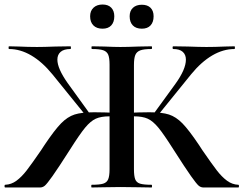

<svg xmlns="http://www.w3.org/2000/svg" viewBox="-32 -830 1078 850"><path d="M374 -12Q409 -12 425 -17Q441 -22 447 -36.5Q453 -51 453 -81V-544Q453 -574 447 -588Q441 -602 425 -607.5Q409 -613 375 -613Q373 -613 373 -619Q373 -625 375 -625L430 -624Q474 -622 501 -622Q532 -622 582 -624L639 -625Q641 -625 641 -619Q641 -613 639 -613Q605 -613 589 -607Q573 -601 567 -586.5Q561 -572 561 -542V-81Q561 -51 566.5 -36.5Q572 -22 588 -17Q604 -12 639 -12Q641 -12 641 -6Q641 0 639 0Q602 0 581 -1L501 -2L428 -1Q409 0 374 0Q372 0 372 -6Q372 -12 374 -12ZM-9 -12Q18 -13 41 -30Q64 -47 86 -75.5Q108 -104 150 -165L165 -188Q210 -255 238.5 -284Q267 -313 298 -323Q329 -333 385 -333Q425 -333 494 -330L492 -312Q483 -313 473 -314Q463 -315 453 -315Q415 -315 392 -304.5Q369 -294 345 -265Q321 -236 278 -168Q225 -85 200.5 -50.5Q176 -16 166.5 -8Q157 0 145 0H-9Q-12 0 -12 -6Q-12 -12 -9 -12ZM8 -613Q6 -613 6 -619Q6 -625 8 -625L51 -624Q93 -622 132 -622Q162 -622 214 -624L280 -625Q282 -625 282 -619Q282 -613 280 -613Q251 -613 236.5 -600.5Q222 -588 222 -566Q222 -527 267 -463L366 -326L349 -317L200 -501Q155 -556 106.5 -584.5Q58 -613 8 -613ZM736 -168Q693 -236 669 -265Q645 -294 622 -304.5Q599 -315 561 -315Q551 -315 541.5 -314Q532 -313 523 -312L522 -330Q588 -333 629 -333Q685 -333 716 -323Q747 -313 775.5 -284Q804 -255 849 -188L864 -165Q906 -104 928 -75.5Q950 -47 973 -30Q996 -13 1023 -12Q1026 -12 1026 -6Q1026 0 1023 0H869Q857 0 847.5 -8Q838 -16 813.5 -50.5Q789 -85 736 -168ZM648 -326 744 -458Q791 -523 791 -566Q791 -588 777 -600.5Q763 -613 735 -613Q732 -613 732 -619Q732 -625 735 -625L800 -624Q852 -622 882 -622Q921 -622 963 -624L1006 -625Q1008 -625 1008 -619Q1008 -613 1006 -613Q956 -613 907.5 -584.5Q859 -556 814 -501L665 -317ZM367 -758Q367 -782 382 -796Q397 -810 422 -810Q447 -810 460.5 -796Q474 -782 474 -758Q474 -732 460.5 -717.5Q447 -703 422 -703Q396 -703 381.5 -717.5Q367 -732 367 -758ZM542 -758Q542 -782 556.5 -795.5Q571 -809 596 -809Q621 -809 634.5 -795.5Q648 -782 648 -758Q648 -732 634.5 -717.5Q621 -703 596 -703Q570 -703 556 -717.5Q542 -732 542 -758Z"/></svg>

Font: Cormorant Unicase
Style: Bold
Weight: 700
Designer: Christian Thalmann (Catharsis Fonts)
Foundry: Catharsis Fonts
Version: Version 4.000